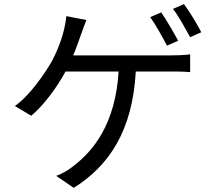

<svg xmlns="http://www.w3.org/2000/svg" viewBox="-20 -850 1040 929"><path d="M870 -830 817 -807C846 -770 876 -713 900 -670L954 -694C935 -731 897 -795 870 -830ZM788 -629 842 -653C821 -692 785 -754 760 -790L707 -767C734 -729 767 -669 788 -629ZM806 -582H334C350 -618 361 -654 372 -683C379 -704 389 -730 398 -753L301 -772C293 -695 266 -620 230 -552C196 -494 125 -388 52 -337L131 -290C190 -338 257 -429 297 -504H554C538 -249 432 -120 333 -45C310 -26 281 -10 252 1L337 59C510 -50 621 -219 637 -504H806C829 -504 869 -504 900 -501V-587C871 -583 831 -582 806 -582Z"/></svg>

Font: Spoqa Han Sans Neo
Style: Regular
Weight: 400
Designer: [Spoqa Han Sans Neo] Dong-huui Kim ___ Younghwa Kang ___ Yujin Lee ___ [Noto Sans] Ryoko NISHIZUKA ____ (kana & ideograp
Foundry: Spoqa (http://www.spoqa-han-sans.com)
Version: Version 1.100;hotconv 1.0.109;makeotfexe 2.5.65596